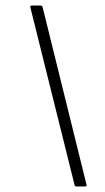

<svg xmlns="http://www.w3.org/2000/svg" viewBox="-20 -675 379 695"><path d="M256 0Q251 0 250 -5L90 -648Q88 -655 96 -655H127Q132 -655 134 -650L293 -7Q295 0 288 0Z"/></svg>

Font: Sofia Sans ExtraLight
Style: Italic
Weight: 250
Italic angle: -9°
Version: Version 4.100-B